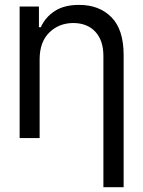

<svg xmlns="http://www.w3.org/2000/svg" viewBox="-20 -573 595 797"><path d="M144.5 -328.1V0H61.5V-545.9H141.6V-460H149.4Q168.5 -502 207.5 -527.3Q246.6 -552.7 308.6 -552.7Q391.6 -552.7 442.1 -502Q492.7 -451.2 493.2 -346.7V204.1H409.2V-340.8Q409.2 -404.8 376 -440.9Q342.8 -477.1 284.2 -477.5Q224.6 -477.1 184.8 -438.2Q145 -399.4 144.5 -328.1Z"/></svg>

Font: Inter Display
Style: Regular
Weight: 400
Designer: Rasmus Andersson
Foundry: rsms
Version: Version 4.000;git-37864ae